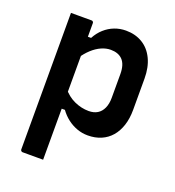

<svg xmlns="http://www.w3.org/2000/svg" viewBox="-135 -653 871 958"><g transform="rotate(20 300.0 -173.5)"><path d="M82 -536Q101 -536 119 -536Q137 -536 155 -536Q173 -536 191 -536Q195 -536 197 -534.5Q199 -533 200.5 -531Q202 -529 202 -525Q202 -435 202 -344Q202 -253 202 -162.5Q202 -72 202 19Q202 110 202 200Q184 200 166 200Q148 200 130 200Q112 200 93 200Q90 200 87.5 198.5Q85 197 83.5 194.5Q82 192 82 189Q82 111 82 33Q82 -45 82 -123Q82 -201 82 -279Q82 -357 82 -435Q82 -462 82 -487.5Q82 -513 82 -536ZM371 -547Q421 -547 459 -524Q497 -501 518 -457Q539 -413 539 -353V-188Q539 -141 527 -104.5Q515 -68 493 -42.5Q471 -17 439.5 -3.5Q408 10 369 10Q339 10 311.5 0Q284 -10 260.5 -28Q237 -46 219 -71H190V-175Q218 -140 255.5 -123Q293 -106 332 -106Q359 -106 378 -117.5Q397 -129 407.5 -152Q418 -175 418 -207V-333Q418 -359 412 -378Q406 -397 394 -409Q383 -420 367.5 -425.5Q352 -431 332 -431Q308 -431 283 -420Q258 -409 234.5 -387.5Q211 -366 190 -334V-453H219Q235 -483 258.5 -504Q282 -525 310.5 -536Q339 -547 371 -547Z"/></g></svg>

Font: Recursive SemiBold
Style: Regular
Weight: 600
Version: Version 1.085